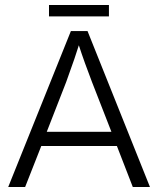

<svg xmlns="http://www.w3.org/2000/svg" viewBox="-20 -752 636 772"><path d="M81 0H13L265 -627H332L583 0H514L450 -165H146ZM297 -570Q289 -545 279 -515Q269 -485 246 -422L168 -222H428L350 -422Q335 -461 321.5 -498.5Q308 -536 297 -570ZM418 -732V-686H177V-732Z"/></svg>

Font: Blinker Light
Style: Regular
Weight: 300
Designer: Juergen Huber
Foundry: supertype
Version: Version 1.017;hotconv 1.0.117;makeotfexe 2.5.65602